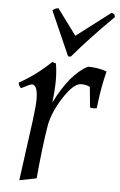

<svg xmlns="http://www.w3.org/2000/svg" viewBox="-55 -795 533 853"><g transform="rotate(5 212.0 -368.0)"><path d="M109 -344Q109 -409 83 -409Q76 -409 36 -388Q24 -398 24 -412Q99 -453 164 -516L181 -511Q187 -476 187 -435Q187 -394 180 -336Q245 -468 324 -509Q370 -509 408 -495Q390 -423 382 -354L379 -329Q373 -327 365 -327Q357 -327 349 -329L340 -420Q325 -429 301 -429Q268 -429 224.5 -362.5Q181 -296 169 -235Q153 -140 140 5L64 20L101 -253Q109 -317 109 -344ZM256 -641 407 -756Q414 -756 418.5 -752Q423 -748 424 -739Q317 -633 244 -547H232L145 -744Q156 -756 171 -756Z"/></g></svg>

Font: Rosarivo
Style: Italic
Weight: 400
Version: Version 1.003